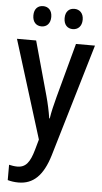

<svg xmlns="http://www.w3.org/2000/svg" viewBox="-63 -835 558 1047"><g transform="rotate(5 216.0 -311.0)"><path d="M81 -741C81 -704 102 -685 130 -685C158 -685 179 -704 179 -741C179 -777 158 -796 130 -796C102 -796 81 -778 81 -741ZM252 -741C252 -704 273 -685 301 -685C329 -685 351 -704 351 -741C351 -777 329 -796 301 -796C273 -796 252 -778 252 -741ZM3 -606 170 -69 154 -12C134 59 111 88 65 88C49 88 33 85 20 82V166C38 171 57 174 79 174C160 174 213 123 247 11L430 -606H326L246 -310C234 -265 224 -224 219 -189H216C210 -229 201 -270 190 -310L108 -606Z"/></g></svg>

Font: Noto Sans Malayalam UI Condensed Medium
Style: Regular
Weight: 500
Width: 3
Designer: Jelle Bosma - Monotype Design Team
Foundry: Monotype Imaging Inc.
Version: Version 2.104